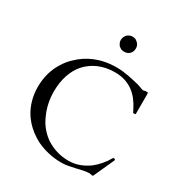

<svg xmlns="http://www.w3.org/2000/svg" viewBox="-213 -1091 1191 1258"><g transform="rotate(30 382.0 -461.5)"><path d="M722 -184H712C711 -183 711 -182 710 -181C686 -138 653 -100 614 -70C576 -45 529 -21 467 -21C396 -21 343 -42 298 -70C254 -100 216 -144 194 -196C172 -243 157 -301 157 -368C157 -460 185 -538 230 -588C278 -640 347 -676 443 -676C557 -676 623 -612 665 -529L668 -524L670 -518C672 -516 672 -514 674 -512C674 -508 677 -504 680 -504H684C691 -504 696 -503 696 -509V-661C696 -666 694 -669 690 -669H675C673 -669 662 -665 660 -665C658 -665 655 -666 652 -667C639 -670 622 -679 608 -682C551 -695 501 -709 435 -709C316 -709 226 -666 164 -606C140 -585 120 -560 104 -533C72 -483 51 -418 51 -340C51 -304 56 -270 65 -239C93 -141 159 -74 242 -30C295 -5 358 13 433 13C467 13 506 4 536 -3C564 -9 597 -19 625 -19C628 -19 632 -19 634 -18C638 -18 643 -17 650 -15C651 -15 653 -16 654 -16C655 -18 656 -18 657 -19L724 -167C726 -170 727 -172 727 -174V-178C727 -182 725 -184 722 -184ZM482 -878C482 -908 466 -920 448 -932C440 -934 433 -936 425 -936C406 -936 395 -928 384 -919C377 -910 368 -896 368 -878C368 -859 377 -849 384 -838L402 -826C410 -824 417 -822 425 -822C458 -822 482 -845 482 -878Z"/></g></svg>

Font: fbb
Style: Regular
Weight: 400
Designer: David J. Perry, Michael Sharpe
Version: Version 1.045